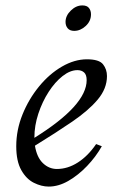

<svg xmlns="http://www.w3.org/2000/svg" viewBox="-20 -674 437 709"><path d="M160 15Q133 15 105 1Q77 -13 58.5 -46Q40 -79 40 -134Q40 -194 63 -251Q86 -308 124 -354.5Q162 -401 208.5 -428Q255 -455 301 -455Q346 -455 360.5 -436.5Q375 -418 375 -393Q375 -347 341 -306.5Q307 -266 247 -225Q187 -184 109 -136Q116 -93 138.5 -71.5Q161 -50 190 -50Q230 -50 267.5 -74Q305 -98 335 -142L356 -134Q334 -95 301.5 -61Q269 -27 232.5 -6Q196 15 160 15ZM107 -166Q107 -164 107 -165Q300 -285 300 -378Q300 -398 290.5 -406.5Q281 -415 266 -415Q239 -415 211 -393Q183 -371 159.5 -334.5Q136 -298 121.5 -254Q107 -210 107 -166ZM254 -560Q238 -560 230 -569.5Q222 -579 222 -593Q222 -616 241.5 -635Q261 -654 284 -654Q301 -654 308.5 -644.5Q316 -635 316 -621Q316 -596 296.5 -578Q277 -560 254 -560Z"/></svg>

Font: Bona Nova SC
Style: Italic
Weight: 400
Italic angle: -4°
Designer: Mateusz Machalski
Foundry: Capitalics
Version: Version 4.001; ttfautohint (v1.8.4.7-5d5b)